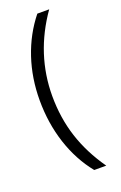

<svg xmlns="http://www.w3.org/2000/svg" viewBox="-215 -957 812 1284"><g transform="rotate(-20 191.5 -315.0)"><path d="M232.4 -886.2H316.9Q227.1 -758.3 182.4 -620.1Q137.7 -481.9 137.7 -334Q137.7 -178.2 182.1 -40.8Q226.6 96.7 317.9 226.6H232.4Q143.1 116.2 95.9 -28.1Q48.8 -172.4 48.8 -335.4Q48.8 -492.7 95.7 -633.3Q142.6 -773.9 232.4 -886.2ZM184.6 -901.4ZM222.2 -94.2ZM265.6 271Z"/></g></svg>

Font: Noto Sans Kannada UI
Style: Regular
Weight: 400
Designer: Monotype Design Team
Foundry: Monotype Imaging Inc.
Version: Version 1.04